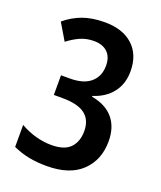

<svg xmlns="http://www.w3.org/2000/svg" viewBox="-136 -811 764 909"><g transform="rotate(20 245.5 -357.0)"><path d="M428 -547Q428 -483 393.5 -439Q359 -395 298 -376V-372Q370 -359 407 -315Q444 -271 444 -200Q444 -106 383.5 -48Q323 10 208 10Q158 10 117.5 2Q77 -6 37 -24V-135Q75 -113 115.5 -102Q156 -91 194 -91Q260 -91 289.5 -122Q319 -153 319 -206Q319 -262 282.5 -290Q246 -318 168 -318H125V-417H170Q239 -417 274.5 -448Q310 -479 310 -532Q310 -576 285.5 -599.5Q261 -623 217 -623Q179 -623 148 -609Q117 -595 87 -572L37 -656Q78 -690 125 -707Q172 -724 235 -724Q326 -724 377 -677Q428 -630 428 -547Z"/></g></svg>

Font: Noto Sans Hebrew Condensed SemiBold
Style: Regular
Weight: 600
Width: 3
Designer: Monotype Design Team
Foundry: Monotype Imaging Inc.
Version: Version 2.004; ttfautohint (v1.8.4.7-5d5b)